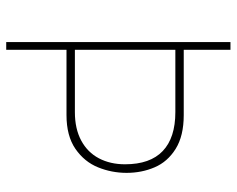

<svg xmlns="http://www.w3.org/2000/svg" viewBox="-90 -652 743 602"><g transform="rotate(90 281.0 -351.5)"><path d="M134.8 -215.3H332Q384.3 -215.3 421.1 -235.1Q458 -254.9 476.8 -290.5Q495.6 -326.2 495.6 -372.6Q495.6 -451.2 454.1 -490.7Q412.6 -530.3 332 -530.3H134.8L133.8 -556.6H341.3Q406.7 -556.6 447.3 -531.2Q487.8 -505.9 505.1 -465.3Q522.5 -424.8 522.5 -377.4Q522.5 -330.6 505.1 -287.8Q487.8 -245.1 447.3 -217Q406.7 -189 341.3 -189H134.8ZM136.7 -703.1V0H112.3V-703.1Z"/></g></svg>

Font: Wand UI Pro
Style: Regular
Weight: 400
Designer: Andreas Faust
Version: Version 1.003;FEAKit 1.0